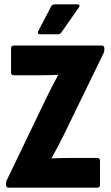

<svg xmlns="http://www.w3.org/2000/svg" viewBox="-20 -865 512 885"><path d="M20 0Q8 0 8 -13V-20Q8 -29 12 -36L193 -412Q206 -439 220 -466.5Q234 -494 247 -517V-520Q225 -519 200.5 -518.5Q176 -518 153 -518H43Q31 -518 31 -531V-642Q31 -655 43 -655H448Q461 -655 461 -642V-635Q461 -631 460 -627Q459 -623 457 -619L274 -243Q261 -216 246 -188Q231 -160 218 -137V-135Q240 -136 264.5 -136.5Q289 -137 312 -137H429Q441 -137 441 -124V-13Q441 0 429 0ZM164 -707Q158 -707 155.5 -711.5Q153 -716 156 -721L216 -836Q222 -845 232 -845H337Q344 -845 346 -840.5Q348 -836 343 -830L264 -717Q258 -707 247 -707Z"/></svg>

Font: Sofia Sans Condensed Black
Style: Regular
Weight: 900
Designer: Botio Nikoltchev, Ani Petrova
Foundry: lettersoup
Version: Version 4.101